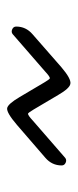

<svg xmlns="http://www.w3.org/2000/svg" viewBox="141 -562 218 540"><g transform="rotate(-90 250.0 -292.0)"><path d="M76.2 -217.8Q70.3 -212.9 62.5 -216.3Q54.7 -219.7 54.7 -227.5Q54.7 -254.9 76.2 -273.4L168.9 -353.5Q203.1 -382.8 215.8 -380.9Q227.5 -378.9 247.1 -345.7L288.1 -276.4Q296.9 -261.7 299.8 -260.7Q304.7 -260.7 319.3 -274.4L423.8 -365.2Q429.7 -370.1 437.5 -366.7Q445.3 -363.3 445.3 -355.5Q445.3 -328.1 423.8 -309.6L331.1 -228.5Q297.9 -200.2 284.2 -203.1Q271.5 -205.1 252.9 -237.3L211.9 -306.6Q203.1 -321.3 200.2 -322.3Q195.3 -322.3 180.7 -308.6Z"/></g></svg>

Font: Rounded-L Mgen+ 1mn light
Style: Regular
Weight: 200
Designer: [Source Han Sans]
Ryoko NISHIZUKA  (kana & ideographs); Paul D. Hunt (Latin, Greek & Cyrillic); Wenlong ZHANG  (bopomofo
Version: Version 1.059.20150602